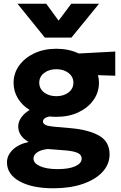

<svg xmlns="http://www.w3.org/2000/svg" viewBox="-20 -787 652 1032"><path d="M283 -159Q264 -159 246 -161Q211 -153.5 211 -134Q211 -122 225.2 -115.2Q239.5 -108.5 274.5 -105.5L361.5 -98Q456.5 -89.5 512.8 -57.8Q569 -26 569 43Q569 95.5 531.2 136.8Q493.5 178 425.5 201.5Q357.5 225 266.5 225Q152.5 225 85 187.5Q17.5 150 17.5 85.5Q17.5 48.5 48.2 18.2Q79 -12 134 -24Q78 -55.5 78 -107.5Q78 -132.5 94.5 -155.8Q111 -179 139.5 -196Q99 -220.5 76 -258.5Q53 -296.5 53 -342.5Q53 -393 82.8 -434.5Q112.5 -476 164.5 -500.5Q216.5 -525 283 -525Q349.5 -525 403.5 -499.5L599.5 -510V-380L506.5 -383Q512 -363 512 -342.5Q512 -291.5 482.8 -249.8Q453.5 -208 402 -183.5Q350.5 -159 283 -159ZM283 -270Q322 -270 348.2 -290Q374.5 -310 374.5 -342.5Q374.5 -374.5 348.2 -394.8Q322 -415 283 -415Q243.5 -415 217.2 -394.8Q191 -374.5 191 -342.5Q191 -310 217.2 -290Q243.5 -270 283 -270ZM290.5 122Q350 122 384.5 106.5Q419 91 419 65.5Q419 45.5 398.5 35.5Q378 25.5 333.5 21.5L236.5 14Q200 18 180 31.8Q160 45.5 160 65Q160 90.5 195 106.2Q230 122 290.5 122ZM221 -585 74 -767H228.5L295 -676L363 -767H512.5L364 -585Z"/></svg>

Font: Geologica
Style: Bold
Weight: 700
Designer: Sindre Bremnes, Frode Helland
Foundry: Monokrom Skriftforlag AS
Version: Version 1.010; ttfautohint (v1.8.4.7-5d5b);gftools[0.9.28]